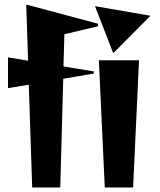

<svg xmlns="http://www.w3.org/2000/svg" viewBox="-20 -821 699 841"><path d="M106 -450 15 -435V-570L103 -555L95 -801L410 -717L409 -706L262 -671L258 -530L391 -508V-499L257 -476L244 0H121ZM639 -752 476 -588 396 -794ZM589 -557 563 0H439L413 -557Z"/></svg>

Font: Tiejili SC
Style: Regular
Weight: 400
Designer: Buernia
Foundry: Ershou Xiaoxi Press
Version: Version 1.100